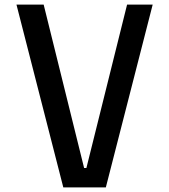

<svg xmlns="http://www.w3.org/2000/svg" viewBox="-20 -820 740 840"><path d="M171 -800 348 -85H358L536 -800H648L443 0H257L52 -800Z"/></svg>

Font: Martian Mono
Style: Regular
Weight: 400
Monospace: yes
Designer: Roman Shamin
Foundry: Evil Martians
Version: Version 1.000; ttfautohint (v1.8.4.7-5d5b)